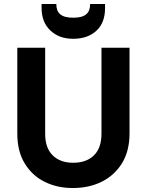

<svg xmlns="http://www.w3.org/2000/svg" viewBox="-20 -938 737 965"><path d="M67 -698C67 -698 67 -267 67 -267C67 -267 67 -267 67 -267C67 -208 79 -158 104 -117C129 -76 162 -45 205 -24C247 -3 294 7 346 7C346 7 346 7 346 7C399 7 447 -3 490 -24C533 -45 567 -76 593 -117C618 -158 631 -208 631 -267C631 -267 631 -698 631 -698C631 -698 490 -698 490 -698C490 -698 490 -266 490 -266C490 -266 490 -266 490 -266C490 -219 478 -183 453 -158C428 -133 393 -120 348 -120C348 -120 348 -120 348 -120C303 -120 269 -133 244 -158C219 -183 207 -219 207 -266C207 -266 207 -698 207 -698C207 -698 67 -698 67 -698ZM508 -897C508 -897 508 -918 508 -918C508 -918 433 -918 433 -918C433 -918 433 -918 433 -918C433 -895 427 -878 414 -867C401 -855 379 -849 348 -849C348 -849 348 -849 348 -849C317 -849 295 -855 282 -867C269 -878 263 -895 263 -918C263 -918 189 -918 189 -918C189 -918 189 -898 189 -898C189 -898 189 -898 189 -898C189 -850 204 -812 233 -785C262 -757 300 -743 348 -743C348 -743 348 -743 348 -743C397 -743 436 -757 465 -784C494 -811 508 -849 508 -897Z"/></svg>

Font: Girnar Poppins
Style: SemiBold
Weight: 500
Designer: Ninad Kale (Devanagari), Jonny Pinhorn (Latin)
Foundry: Indian Type Foundry
Version: ""